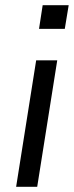

<svg xmlns="http://www.w3.org/2000/svg" viewBox="-20 -718 284 738"><path d="M130 -607 144 -698H244L229 -607ZM42 0 119 -486H200L123 0Z"/></svg>

Font: Nunito Sans 12pt
Style: Italic
Weight: 400
Italic angle: -9°
Designer: Vernon Adams
Foundry: Vernon Adams
Version: Version 3.101;gftools[0.9.27]